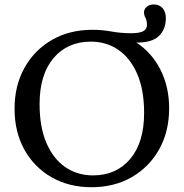

<svg xmlns="http://www.w3.org/2000/svg" viewBox="-20 -812 809 844"><path d="M385.5 -681Q429 -681 470.2 -673.5Q511.5 -666 556 -666Q595.5 -666 610.8 -675.5Q626 -685 626 -701.5Q626 -721.5 619.5 -733.5Q613 -745.5 613 -757.5Q613 -772.5 625.5 -782.5Q638 -792.5 655.5 -792.5Q680.5 -792.5 694.8 -776Q709 -759.5 709 -732Q709 -683 678.2 -653.5Q647.5 -624 579.5 -625Q647.5 -580.5 685.5 -505.2Q723.5 -430 723.5 -336Q723.5 -234 679.8 -155.8Q636 -77.5 559 -33.2Q482 11 382.5 11Q283 11 206.8 -32.8Q130.5 -76.5 87.2 -154.2Q44 -232 44 -334Q44 -436 87.8 -514.2Q131.5 -592.5 208.8 -636.8Q286 -681 385.5 -681ZM388.5 -41Q491.5 -41 552.5 -113.5Q613.5 -186 613.5 -315.5Q613.5 -416.5 583.5 -486.2Q553.5 -556 500.8 -592.5Q448 -629 379.5 -629Q276.5 -629 215.2 -556.5Q154 -484 154 -354.5Q154 -253.5 184 -183.8Q214 -114 267 -77.5Q320 -41 388.5 -41Z"/></svg>

Font: Newsreader Text Medium
Style: Regular
Weight: 500
Designer: Hugues Gentile
Foundry: Production Type
Version: Version 1.002